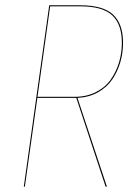

<svg xmlns="http://www.w3.org/2000/svg" viewBox="-20 -700 502 720"><path d="M441.4 -539.6Q441.4 -502 431.2 -466.8Q420.9 -431.6 400.9 -402.1Q380.9 -372.6 347.2 -353.8Q313.5 -335 270.5 -333L380.9 0H376L266.1 -333H261.2H120.1L73.2 0H69.3L164.6 -680.2H280.8Q367.2 -680.2 404.3 -645Q441.4 -609.9 441.4 -539.6ZM259.8 -336.9Q304.2 -336.9 339.4 -354.5Q374.5 -372.1 395.3 -401.6Q416 -431.2 426.5 -466.3Q437 -501.5 437 -539.6Q437 -608.4 401.1 -642.3Q365.2 -676.3 280.8 -676.3H168L120.6 -336.9Z"/></svg>

Font: Fira Sans Compressed Four
Style: Italic
Weight: 100
Width: 3
Italic angle: -8°
Designer: Carrois Corporate & Edenspiekermann AG
Foundry: Carrois Corporate GbR & Edenspiekermann AG
Version: Version 4.203;PS 004.203;hotconv 1.0.88;makeotf.lib2.5.64775